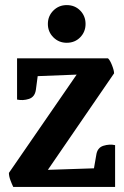

<svg xmlns="http://www.w3.org/2000/svg" viewBox="-20 -734 487 754"><path d="M47 -505H404Q412 -498 420 -477.5Q428 -457 428 -446L168 -67L349 -73L358 -125Q362 -154 386 -161.5Q410 -169 432 -164V0H32Q27 -10 21 -26Q15 -42 15 -55L281 -441L128 -435L121 -382Q117 -353 93.5 -345.5Q70 -338 47 -343ZM242 -566Q211 -566 189.5 -587.5Q168 -609 168 -640Q168 -671 189.5 -692.5Q211 -714 242 -714Q274 -714 295 -692.5Q316 -671 316 -640Q316 -609 295 -587.5Q274 -566 242 -566Z"/></svg>

Font: Karma Variable Light
Style: Regular
Weight: 300
Designer: Joana Correia
Foundry: Indian Type Foundry
Version: Version 3.000